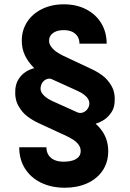

<svg xmlns="http://www.w3.org/2000/svg" viewBox="-20 -737 608 900"><path d="M279.1 -595.7Q258.5 -595.7 243.8 -590.2Q229 -584.7 219.6 -573.7Q210.1 -562.6 210.1 -546.2Q210.1 -531 220.5 -517.1Q230.9 -503.2 245.9 -493.2Q260.8 -483.1 276.1 -475.8L408.2 -413.7Q434.8 -401.7 459.8 -383.5Q484.9 -365.3 503.1 -333.3Q521.4 -301.3 517.1 -255.2Q514.9 -228.1 500.6 -208Q486.3 -187.9 468.7 -176.1Q451.2 -164.3 430.2 -157.7L428.6 -156.7Q447.9 -139.3 460.9 -119.8Q473.8 -100.3 480.6 -77.3Q487.3 -54.3 487.3 -28.5Q487.3 24.2 460.7 63.1Q434.1 102.1 388 122.5Q341.9 143 284.1 143Q221.1 143 172.5 119.4Q123.9 95.7 97 52.9Q70.1 10.1 70.1 -46.8H197.5Q197.5 -25 208.1 -9.1Q218.8 6.9 238.5 14.4Q258.3 21.9 285.2 20.8Q304.9 20.3 321.6 15Q338.3 9.7 348.3 -1.3Q358.2 -12.3 358.2 -28.5Q358.2 -45.8 348.3 -58.9Q338.4 -72.1 324.8 -80.9Q311.3 -89.7 293.9 -98.4L161.8 -159.5Q135.6 -171.5 110.1 -189.9Q84.6 -208.4 66.3 -240.8Q48.1 -273.3 51.9 -319.4Q54.6 -347 68.1 -367.4Q81.6 -387.8 99.5 -399.5Q117.3 -411.2 139.8 -417.4V-418.2Q111.9 -446.1 97 -477.3Q82.1 -508.5 82.1 -546.2Q82.1 -595.3 107.1 -634Q132.1 -672.6 177.1 -694.7Q222 -716.8 279.1 -716.8Q338.5 -716.8 384.1 -693.2Q429.7 -669.7 454.9 -627.7Q480 -585.7 480 -532.3H352.5Q352.5 -551 344.2 -565.1Q335.8 -579.3 319.5 -587.5Q303.2 -595.7 279.1 -595.7ZM342.3 -311.6 225.8 -364.4Q213.9 -370.9 201.6 -367Q189.2 -363.2 180.6 -352.5Q172.1 -341.8 170.4 -326.6Q168.8 -314.4 175.1 -303.3Q181.4 -292.1 194.1 -281.9Q206.9 -271.7 226.5 -262.8L342.6 -210.5Q354 -205.5 366.1 -208.9Q378.3 -212.3 387.5 -222.8Q396.8 -233.4 398.5 -247.6Q400.1 -259.5 394.1 -270.9Q388.1 -282.2 375 -292.6Q362 -303 342.3 -311.6Z"/></svg>

Font: WEMIX Pretendard Variable
Style: Regular
Weight: 400
Designer: Base glyphs from Inter by Rasmus Andersson; Hangeul glyphs from Noto Sans CJK(Source Han Sans) by Jang Soo-young and Kan
Foundry: Kil Hyung-jin
Version: Version 1.000;Glyphs 3.2 (3208)